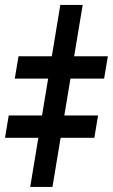

<svg xmlns="http://www.w3.org/2000/svg" viewBox="-74 -735 444 755"><path d="M251.1 -715.5 132.3 0H44.8L163.2 -715.5ZM-15.9 -425.8 -1.2 -513.8H350.1L335.4 -425.8ZM-54.3 -193 -39.7 -281H311.6L297 -193Z"/></svg>

Font: Inter
Style: Italic
Weight: 400
Italic angle: -9.3988°
Designer: Rasmus Andersson
Foundry: rsms
Version: Version 4.001;git-66647c0bb